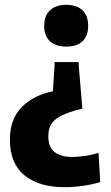

<svg xmlns="http://www.w3.org/2000/svg" viewBox="-20 -568 458 795"><path d="M306 -297 321 -118Q253 -103 216.5 -78.5Q180 -54 180 -4Q180 42 206.5 62Q233 82 278 82Q291 82 306 80.5Q321 79 336 77Q351 75 364.5 71.5Q378 68 388 65L395 186Q324 207 246 207Q142 207 81.5 158Q21 109 21 10Q21 -75 70 -124.5Q119 -174 199 -190L206 -296V-311H306ZM254 -548Q298 -548 321.5 -525.5Q345 -503 345 -461Q345 -419 321.5 -397Q298 -375 254 -375Q211 -375 187 -397Q163 -419 163 -461Q163 -503 187 -525.5Q211 -548 254 -548Z"/></svg>

Font: Encode Sans Compressed
Style: ExtraBold
Weight: 800
Designer: Pablo Impallari, Andres Torresi
Foundry: Pablo Impallari, Andres Torresi
Version: Version 1.000; ttfautohint (v1.00) -l 8 -r 50 -G 200 -x 14 -